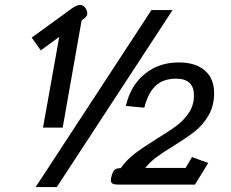

<svg xmlns="http://www.w3.org/2000/svg" viewBox="-20 -751 938 781"><path d="M221 -601 146 -546 109 -598 270 -715Q292 -731 306 -731Q320 -731 329 -716Q335 -706 335 -697Q335 -685 324 -677L312 -668L235 -232H155ZM596 -710H682L211 10H125ZM431 -18Q431 -24 434 -36Q440 -56 447.5 -61.5Q455 -67 471 -67Q496 -102 530 -127.5Q564 -153 620 -188Q671 -219 700 -241Q729 -263 749 -293.5Q769 -324 769 -363Q769 -431 696 -431Q645 -431 614 -403Q583 -375 567 -313L492 -320Q511 -403 568.5 -450Q626 -497 707 -497Q776 -497 813.5 -464Q851 -431 851 -373Q851 -320 828 -281Q805 -242 772.5 -216.5Q740 -191 685 -157Q644 -132 617 -112Q590 -92 571 -68H735L761 -112L827 -88L773 0H465Q447 0 439 -3.5Q431 -7 431 -18Z"/></svg>

Font: Niramit
Style: Italic
Weight: 400
Italic angle: -10°
Version: Version 1.000; ttfautohint (v1.6)